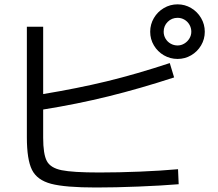

<svg xmlns="http://www.w3.org/2000/svg" viewBox="-20 -832 978 862"><path d="M100.6 -215.8V-711.9H173.8V-409.7Q327.6 -435.1 459.5 -467Q591.3 -499 742.2 -548.8L761.7 -484.4Q609.4 -434.6 466.8 -399.4Q324.2 -364.3 173.8 -340.3V-213.9Q173.8 -140.1 190.2 -109.1Q206.5 -78.1 256.6 -67.9Q306.6 -57.6 425.8 -57.6Q512.7 -57.6 607.9 -61.5Q703.1 -65.4 779.3 -72.3L782.2 -4.9Q704.1 1.5 601.1 5.6Q498 9.8 411.1 9.8Q272.9 9.8 209.7 -6.8Q146.5 -23.4 123.5 -69.6Q100.6 -115.7 100.6 -215.8ZM654.3 -689.5Q654.3 -722.7 670.9 -751Q687.5 -779.3 715.8 -795.9Q744.1 -812.5 777.3 -812.5Q810.1 -812.5 838.1 -795.9Q866.2 -779.3 882.8 -751Q899.4 -722.7 899.4 -689.5Q899.4 -656.2 882.8 -628.2Q866.2 -600.1 838.1 -583.7Q810.1 -567.4 777.3 -567.4Q744.1 -567.4 715.8 -583.7Q687.5 -600.1 670.9 -628.2Q654.3 -656.2 654.3 -689.5ZM838.9 -689.5Q838.9 -706.5 830.6 -720.9Q822.3 -735.4 808.1 -743.7Q793.9 -752 777.3 -752Q751 -752 732.9 -733.9Q714.8 -715.8 714.8 -689.5Q714.8 -672.9 723.1 -658.7Q731.4 -644.5 745.8 -636.2Q760.3 -627.9 777.3 -627.9Q793.5 -627.9 807.6 -636.5Q821.8 -645 830.3 -659.2Q838.9 -673.3 838.9 -689.5Z"/></svg>

Font: Pretendard JP
Style: Regular
Weight: 400
Designer: Base glyphs from Inter by Rasmus Andersson; Hangeul glyphs from Noto Sans CJK(Source Han Sans) by Jang Soo-young and Kan
Foundry: Kil Hyung-jin
Version: Version 1.309